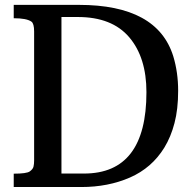

<svg xmlns="http://www.w3.org/2000/svg" viewBox="-20 -752 774 772"><path d="M35.2 -53.7Q86.9 -53.7 99.6 -62.7Q112.3 -71.8 114.7 -82Q117.2 -92.3 117.2 -106.9V-625.5Q117.2 -657.2 106.4 -665Q86.9 -678.7 35.2 -678.7V-732.4H297.4Q612.8 -732.4 676.8 -525.4Q696.3 -460.9 696.3 -387Q696.3 -313 681.6 -257.1Q667 -201.2 640.6 -158.2Q590.3 -76.7 502.7 -38.3Q415 0 307.1 0H35.2ZM317.9 -54.2Q568.8 -54.2 568.8 -381.3Q568.8 -521 499.5 -602.3Q430.2 -683.6 293 -683.6H227.1V-54.2Z"/></svg>

Font: Arbutus Slab
Style: Regular
Weight: 400
Version: Version 1.002; ttfautohint (v0.92) -l 10 -r 16 -G 200 -x 7 -